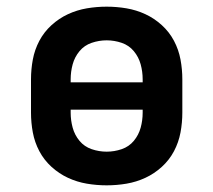

<svg xmlns="http://www.w3.org/2000/svg" viewBox="-20 -548 640 576"><path d="M300 8Q270 8 240.5 3Q211 -2 184 -14.5Q157 -27 134.5 -47.5Q112 -68 98 -94.5Q84 -121 78.5 -150.5Q73 -180 73 -210V-310Q73 -340 78.5 -369.5Q84 -399 98 -425.5Q112 -452 134.5 -472.5Q157 -493 184 -505.5Q211 -518 240.5 -523Q270 -528 300 -528Q330 -528 359.5 -523Q389 -518 416 -505.5Q443 -493 465.5 -472.5Q488 -452 502 -425.5Q516 -399 521.5 -369.5Q527 -340 527 -310V-210Q527 -180 521.5 -150.5Q516 -121 502 -94.5Q488 -68 465.5 -47.5Q443 -27 416 -14.5Q389 -2 359.5 3Q330 8 300 8ZM192 -301H408V-310Q408 -333 402 -355Q396 -377 381.5 -394.5Q367 -412 345 -419.5Q323 -427 300 -427Q277 -427 255 -419.5Q233 -412 218.5 -394.5Q204 -377 198 -355Q192 -333 192 -310ZM300 -93Q323 -93 345 -100.5Q367 -108 381.5 -125.5Q396 -143 402 -165Q408 -187 408 -210V-219H192V-210Q192 -187 198 -165Q204 -143 218.5 -125.5Q233 -108 255 -100.5Q277 -93 300 -93Z"/></svg>

Font: Iosevka Book
Style: Bold
Weight: 700
Designer: Belleve Invis
Foundry: Belleve Invis
Version: Version 28.0.7; ttfautohint (v1.8.3)